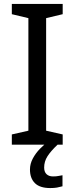

<svg xmlns="http://www.w3.org/2000/svg" viewBox="-20 -734 379 974"><path d="M298 0H40V-52L124 -71V-642L40 -662V-714H298V-662L214 -642V-71L298 -52ZM204 116Q204 138 216 149.5Q228 161 249 161Q266 161 277.5 158.5Q289 156 297 155V211Q283 215 269 217.5Q255 220 235 220Q182 220 157 195Q132 170 132 126Q132 97 146.5 70Q161 43 182.5 21Q204 -1 224 -15L272 0Q238 32 221 58.5Q204 85 204 116Z"/></svg>

Font: Noto Sans Meetei Mayek
Style: Regular
Weight: 400
Designer: Monotype Design Team and Neelakash Kshetrimayum
Foundry: Monotype Imaging Inc.
Version: Version 2.002